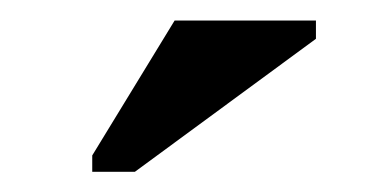

<svg xmlns="http://www.w3.org/2000/svg" viewBox="-20 -715 373 189"><path d="M70.8 -545.9V-562L151.9 -694.8H291V-676.8L112.8 -545.9Z"/></svg>

Font: Tinos
Style: Bold
Weight: 700
Designer: Steve Matteson
Foundry: Monotype Imaging Inc.
Version: Version 1.23